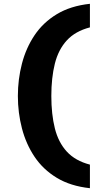

<svg xmlns="http://www.w3.org/2000/svg" viewBox="-20 -770 530 1010"><path d="M74 -265Q74 -353 95.5 -435.5Q117 -518 162 -585Q207 -652 279 -695.5Q351 -739 453 -750V-626Q376 -606 331.5 -557.5Q287 -509 268.5 -435Q250 -361 250 -265Q250 -169 268.5 -95Q287 -21 331.5 27.5Q376 76 453 96V220Q351 209 279 165.5Q207 122 162 55Q117 -12 95.5 -94.5Q74 -177 74 -265Z"/></svg>

Font: Georama ExtraExtended
Style: Bold
Weight: 700
Width: 8
Designer: Jean-Baptiste Levee
Foundry: Production Type
Version: Version 1.000